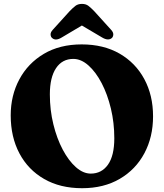

<svg xmlns="http://www.w3.org/2000/svg" viewBox="-20 -947 842 986"><path d="M399.5 -719Q511.5 -719 593.8 -671.8Q676 -624.5 721 -541Q766 -457.5 766 -349.5Q766 -243.5 721.5 -160Q677 -76.5 595 -28.5Q513 19.5 401.5 19.5Q289 19.5 206.8 -27.8Q124.5 -75 79.8 -159.2Q35 -243.5 35 -354.5Q35 -456.5 79.2 -539.2Q123.5 -622 205.2 -670.5Q287 -719 399.5 -719ZM567 -237Q567 -316.5 549.5 -389.5Q532 -462.5 502 -520Q472 -577.5 434.2 -611Q396.5 -644.5 356.5 -644.5Q299.5 -644.5 267.8 -597Q236 -549.5 236 -462.5Q236 -382 254 -308.8Q272 -235.5 302.2 -178.5Q332.5 -121.5 369.8 -88.5Q407 -55.5 446 -55.5Q502 -55.5 534.5 -101.5Q567 -147.5 567 -237ZM554 -751.5Q535.5 -736 504.5 -754.5L400.5 -816L297 -754.5Q266 -735.5 248 -751.5Q240.5 -757.5 239.8 -769.2Q239 -781 251 -794L338 -890Q354 -906.5 367.2 -916.8Q380.5 -927 401 -927Q421 -927 434.2 -916.8Q447.5 -906.5 463.5 -890L550.5 -794Q562.5 -781 561.8 -769.2Q561 -757.5 554 -751.5Z"/></svg>

Font: Fraunces 9pt Soft
Style: Bold
Weight: 700
Version: Version 1.000;[b76b70a41]